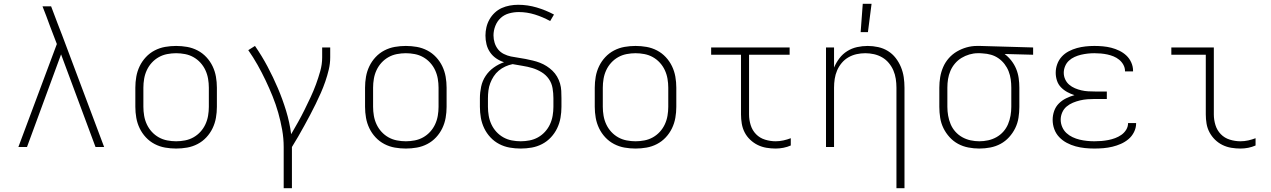

<svg xmlns="http://www.w3.org/2000/svg" viewBox="-20 -768 6640 1003"><path d="M479 0 299 -484 121 0H76L277 -538L241 -632Q232 -658 222 -683.5Q212 -709 202 -735H247L281 -645L305 -583L524 0Z M900 8Q871 8 842.5 3Q814 -2 788 -15.5Q762 -29 742 -50.5Q722 -72 709.5 -98Q697 -124 692 -152.5Q687 -181 687 -210V-310Q687 -339 692 -367.5Q697 -396 709.5 -422Q722 -448 742 -469.5Q762 -491 788 -504.5Q814 -518 842.5 -523Q871 -528 900 -528Q929 -528 957.5 -523Q986 -518 1012 -504.5Q1038 -491 1058 -469.5Q1078 -448 1090.5 -422Q1103 -396 1108 -367.5Q1113 -339 1113 -310V-210Q1113 -181 1108 -152.5Q1103 -124 1090.5 -98Q1078 -72 1058 -50.5Q1038 -29 1012 -15.5Q986 -2 957.5 3Q929 8 900 8ZM900 -30Q923 -30 946.5 -34.5Q970 -39 990.5 -50.5Q1011 -62 1027 -79.5Q1043 -97 1053 -118.5Q1063 -140 1067 -163.5Q1071 -187 1071 -210V-310Q1071 -333 1067 -356.5Q1063 -380 1053 -401.5Q1043 -423 1027 -440.5Q1011 -458 990.5 -469.5Q970 -481 946.5 -485.5Q923 -490 900 -490Q877 -490 853.5 -485.5Q830 -481 809.5 -469.5Q789 -458 773 -440.5Q757 -423 747 -401.5Q737 -380 733 -356.5Q729 -333 729 -310V-210Q729 -187 733 -163.5Q737 -140 747 -118.5Q757 -97 773 -79.5Q789 -62 809.5 -50.5Q830 -39 853.5 -34.5Q877 -30 900 -30Z M1462 215V0Q1462 -45 1454 -90Q1446 -135 1433.5 -179Q1421 -223 1404 -265Q1387 -307 1367.5 -348Q1348 -389 1325.5 -429Q1303 -469 1277 -506L1312 -528Q1348 -476 1377.5 -420.5Q1407 -365 1431.5 -307.5Q1456 -250 1474.5 -189.5Q1493 -129 1501 -67Q1519 -98 1537 -130Q1555 -162 1571 -194.5Q1587 -227 1602.5 -260Q1618 -293 1630.5 -327Q1643 -361 1653 -396.5Q1663 -432 1663 -468V-520H1705V-468Q1705 -436 1697.5 -404.5Q1690 -373 1679.5 -342.5Q1669 -312 1656 -282.5Q1643 -253 1629 -224.5Q1615 -196 1600 -167.5Q1585 -139 1569.5 -111Q1554 -83 1538 -55Q1522 -27 1505 0V215Z M2100 8Q2071 8 2042.5 3Q2014 -2 1988 -15.5Q1962 -29 1942 -50.5Q1922 -72 1909.5 -98Q1897 -124 1892 -152.5Q1887 -181 1887 -210V-310Q1887 -339 1892 -367.5Q1897 -396 1909.5 -422Q1922 -448 1942 -469.5Q1962 -491 1988 -504.5Q2014 -518 2042.5 -523Q2071 -528 2100 -528Q2129 -528 2157.5 -523Q2186 -518 2212 -504.5Q2238 -491 2258 -469.5Q2278 -448 2290.5 -422Q2303 -396 2308 -367.5Q2313 -339 2313 -310V-210Q2313 -181 2308 -152.5Q2303 -124 2290.5 -98Q2278 -72 2258 -50.5Q2238 -29 2212 -15.5Q2186 -2 2157.5 3Q2129 8 2100 8ZM2100 -30Q2123 -30 2146.5 -34.5Q2170 -39 2190.5 -50.5Q2211 -62 2227 -79.5Q2243 -97 2253 -118.5Q2263 -140 2267 -163.5Q2271 -187 2271 -210V-310Q2271 -333 2267 -356.5Q2263 -380 2253 -401.5Q2243 -423 2227 -440.5Q2211 -458 2190.5 -469.5Q2170 -481 2146.5 -485.5Q2123 -490 2100 -490Q2077 -490 2053.5 -485.5Q2030 -481 2009.5 -469.5Q1989 -458 1973 -440.5Q1957 -423 1947 -401.5Q1937 -380 1933 -356.5Q1929 -333 1929 -310V-210Q1929 -187 1933 -163.5Q1937 -140 1947 -118.5Q1957 -97 1973 -79.5Q1989 -62 2009.5 -50.5Q2030 -39 2053.5 -34.5Q2077 -30 2100 -30Z M2700 8Q2671 8 2642.5 3Q2614 -2 2588 -15.5Q2562 -29 2542 -50.5Q2522 -72 2509.5 -98Q2497 -124 2492 -152.5Q2487 -181 2487 -210V-255Q2487 -285 2493.5 -315.5Q2500 -346 2517 -371.5Q2534 -397 2559 -415Q2584 -433 2613 -443Q2591 -450 2572 -463Q2553 -476 2540 -495Q2527 -514 2521.5 -536.5Q2516 -559 2516 -582Q2516 -604 2521 -625.5Q2526 -647 2537 -666.5Q2548 -686 2564.5 -701.5Q2581 -717 2601 -726Q2621 -735 2643 -739Q2665 -743 2687 -743Q2736 -743 2783.5 -729Q2831 -715 2874 -692L2854 -658Q2816 -679 2774.5 -692Q2733 -705 2690 -705Q2664 -705 2639 -698Q2614 -691 2595.5 -674Q2577 -657 2567.5 -632.5Q2558 -608 2558 -583Q2558 -563 2564 -544Q2570 -525 2582 -510Q2594 -495 2612 -486Q2630 -477 2649 -473Q2668 -469 2687 -466.5Q2706 -464 2725.5 -460Q2745 -456 2764 -451.5Q2783 -447 2801 -440Q2819 -433 2835.5 -422.5Q2852 -412 2866 -398.5Q2880 -385 2890 -368Q2900 -351 2905.5 -332Q2911 -313 2912 -293.5Q2913 -274 2913 -255V-210Q2913 -181 2908 -152.5Q2903 -124 2890.5 -98Q2878 -72 2858 -50.5Q2838 -29 2812 -15.5Q2786 -2 2757.5 3Q2729 8 2700 8ZM2700 -30Q2723 -30 2746.5 -34.5Q2770 -39 2790.5 -50.5Q2811 -62 2827 -79.5Q2843 -97 2853 -118.5Q2863 -140 2867 -163.5Q2871 -187 2871 -210V-255Q2871 -281 2866.5 -307.5Q2862 -334 2847 -355.5Q2832 -377 2809 -391Q2786 -405 2761 -412.5Q2736 -420 2710 -424Q2684 -428 2658 -433Q2638 -429 2619.5 -420.5Q2601 -412 2585.5 -399Q2570 -386 2559 -369Q2548 -352 2541 -333.5Q2534 -315 2531.5 -295Q2529 -275 2529 -255V-210Q2529 -187 2533 -163.5Q2537 -140 2547 -118.5Q2557 -97 2573 -79.5Q2589 -62 2609.5 -50.5Q2630 -39 2653.5 -34.5Q2677 -30 2700 -30Z M3300 8Q3271 8 3242.5 3Q3214 -2 3188 -15.5Q3162 -29 3142 -50.5Q3122 -72 3109.5 -98Q3097 -124 3092 -152.5Q3087 -181 3087 -210V-310Q3087 -339 3092 -367.5Q3097 -396 3109.5 -422Q3122 -448 3142 -469.5Q3162 -491 3188 -504.5Q3214 -518 3242.5 -523Q3271 -528 3300 -528Q3329 -528 3357.5 -523Q3386 -518 3412 -504.5Q3438 -491 3458 -469.5Q3478 -448 3490.5 -422Q3503 -396 3508 -367.5Q3513 -339 3513 -310V-210Q3513 -181 3508 -152.5Q3503 -124 3490.5 -98Q3478 -72 3458 -50.5Q3438 -29 3412 -15.5Q3386 -2 3357.5 3Q3329 8 3300 8ZM3300 -30Q3323 -30 3346.5 -34.5Q3370 -39 3390.5 -50.5Q3411 -62 3427 -79.5Q3443 -97 3453 -118.5Q3463 -140 3467 -163.5Q3471 -187 3471 -210V-310Q3471 -333 3467 -356.5Q3463 -380 3453 -401.5Q3443 -423 3427 -440.5Q3411 -458 3390.5 -469.5Q3370 -481 3346.5 -485.5Q3323 -490 3300 -490Q3277 -490 3253.5 -485.5Q3230 -481 3209.5 -469.5Q3189 -458 3173 -440.5Q3157 -423 3147 -401.5Q3137 -380 3133 -356.5Q3129 -333 3129 -310V-210Q3129 -187 3133 -163.5Q3137 -140 3147 -118.5Q3157 -97 3173 -79.5Q3189 -62 3209.5 -50.5Q3230 -39 3253.5 -34.5Q3277 -30 3300 -30Z M4032 8Q4008 8 3984 4Q3960 0 3938.5 -10.5Q3917 -21 3899 -38Q3881 -55 3870 -76.5Q3859 -98 3855 -122Q3851 -146 3851 -170V-482H3695V-520H4105V-482H3893V-170Q3893 -142 3901.5 -114.5Q3910 -87 3929.5 -67Q3949 -47 3976.5 -38.5Q4004 -30 4032 -30Q4052 -30 4072.5 -34.5Q4093 -39 4111 -46V-8Q4093 0 4072.5 4Q4052 8 4032 8Z M4663 215V-310Q4663 -333 4659.5 -356Q4656 -379 4647 -400Q4638 -421 4623 -439Q4608 -457 4588 -468.5Q4568 -480 4545.5 -485Q4523 -490 4500 -490Q4477 -490 4454.5 -485Q4432 -480 4412 -468.5Q4392 -457 4377 -439Q4362 -421 4353 -400Q4344 -379 4340.5 -356Q4337 -333 4337 -310V0H4295V-520H4337V-415Q4348 -441 4365 -463.5Q4382 -486 4406 -501Q4430 -516 4457.5 -522Q4485 -528 4513 -528Q4540 -528 4567.5 -522Q4595 -516 4618.5 -501.5Q4642 -487 4659 -465Q4676 -443 4686.5 -417.5Q4697 -392 4701 -365Q4705 -338 4705 -310V215ZM4476 -600 4487 -748H4533L4514 -600Z M5096 8Q5067 8 5038.5 2.5Q5010 -3 4985 -16.5Q4960 -30 4940.5 -51.5Q4921 -73 4908.5 -98.5Q4896 -124 4891.5 -152.5Q4887 -181 4887 -210V-310Q4887 -338 4891.5 -365Q4896 -392 4907 -417.5Q4918 -443 4936.5 -464Q4955 -485 4979 -499Q5003 -513 5029.5 -520.5Q5056 -528 5084 -528H5100L5377 -520V-482L5228 -486Q5248 -471 5263.5 -451Q5279 -431 5288.5 -408Q5298 -385 5301.5 -360Q5305 -335 5305 -310V-210Q5305 -181 5300.5 -152.5Q5296 -124 5283.5 -98.5Q5271 -73 5251.5 -51.5Q5232 -30 5207 -16.5Q5182 -3 5153.5 2.5Q5125 8 5096 8ZM5096 -30Q5119 -30 5142 -35Q5165 -40 5185.5 -51.5Q5206 -63 5221.5 -80.5Q5237 -98 5246 -119.5Q5255 -141 5259 -164Q5263 -187 5263 -210V-310Q5263 -332 5260 -353.5Q5257 -375 5249 -395.5Q5241 -416 5227.5 -433.5Q5214 -451 5196 -463.5Q5178 -476 5157 -482Q5136 -488 5114 -489L5100 -490H5088Q5066 -490 5044 -483.5Q5022 -477 5003 -465.5Q4984 -454 4969 -436.5Q4954 -419 4945 -398Q4936 -377 4932.5 -355Q4929 -333 4929 -310V-210Q4929 -187 4933 -164Q4937 -141 4946 -119.5Q4955 -98 4970.5 -80.5Q4986 -63 5006.5 -51.5Q5027 -40 5050 -35Q5073 -30 5096 -30Z M5697 8Q5672 8 5647.5 5.5Q5623 3 5599 -3.5Q5575 -10 5552.5 -22Q5530 -34 5513 -52Q5496 -70 5487.5 -93.5Q5479 -117 5479 -142Q5479 -166 5487 -188.5Q5495 -211 5511.5 -227.5Q5528 -244 5549.5 -254.5Q5571 -265 5593 -271Q5574 -277 5555.5 -287Q5537 -297 5522.5 -312Q5508 -327 5501.5 -347Q5495 -367 5495 -388Q5495 -411 5503 -433Q5511 -455 5526.5 -472Q5542 -489 5563 -500Q5584 -511 5606 -517Q5628 -523 5651 -525.5Q5674 -528 5697 -528Q5719 -528 5741.5 -526Q5764 -524 5785.5 -518.5Q5807 -513 5827.5 -503Q5848 -493 5864 -478Q5880 -463 5889.5 -442Q5899 -421 5899 -399V-395H5857V-397Q5857 -414 5848.5 -429.5Q5840 -445 5826.5 -456Q5813 -467 5797 -473.5Q5781 -480 5764.5 -483.5Q5748 -487 5731 -488.5Q5714 -490 5697 -490Q5679 -490 5661.5 -488Q5644 -486 5627 -482Q5610 -478 5593.5 -470.5Q5577 -463 5564 -451Q5551 -439 5544 -422Q5537 -405 5537 -388Q5537 -370 5544.5 -353.5Q5552 -337 5565.5 -325.5Q5579 -314 5595.5 -307Q5612 -300 5629.5 -296Q5647 -292 5664.5 -291Q5682 -290 5700 -290H5762V-251H5700Q5680 -251 5660.5 -249.5Q5641 -248 5622 -243.5Q5603 -239 5585 -231.5Q5567 -224 5552 -211.5Q5537 -199 5529 -180.5Q5521 -162 5521 -143Q5521 -123 5529 -104.5Q5537 -86 5551 -73Q5565 -60 5583 -51.5Q5601 -43 5620 -38.5Q5639 -34 5658.5 -32Q5678 -30 5697 -30Q5716 -30 5734 -31.5Q5752 -33 5770 -36.5Q5788 -40 5805.5 -46.5Q5823 -53 5838 -63.5Q5853 -74 5863 -90Q5873 -106 5873 -125H5915V-123Q5915 -100 5904 -78Q5893 -56 5875 -41Q5857 -26 5835.5 -16.5Q5814 -7 5791 -1.5Q5768 4 5744.5 6Q5721 8 5697 8Z M6460 8Q6436 8 6412 4Q6388 0 6366.5 -10.5Q6345 -21 6327.5 -38Q6310 -55 6298.5 -76.5Q6287 -98 6283 -122Q6279 -146 6279 -170V-482H6099V-520H6321V-170Q6321 -142 6329.5 -114.5Q6338 -87 6357.5 -67Q6377 -47 6404.5 -38.5Q6432 -30 6460 -30Q6481 -30 6501 -34.5Q6521 -39 6539 -46V-8Q6521 0 6501 4Q6481 8 6460 8Z"/></svg>

Font: Iosevka Extralight Extended
Style: Regular
Weight: 200
Width: 7
Monospace: yes
Designer: Belleve Invis
Foundry: Belleve Invis
Version: Version 32.5.0; ttfautohint (v1.8.4)